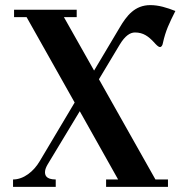

<svg xmlns="http://www.w3.org/2000/svg" viewBox="-20 -731 733 751"><path d="M31 0H198V-29C158 -29 156 -48 156 -58C156 -68 161 -79 167 -89L292 -296L442 -29H395V0H637V-29H588L367 -421L448 -556C469 -591 489 -604 508 -604C541 -604 561 -588 581 -567C591 -556 599 -547 606 -547C612 -547 616 -555 617 -562C628 -612 642 -640 666 -688C633 -701 601 -711 568 -711C507 -711 475 -669 448 -623L348 -455L230 -664H280V-693H35V-664H84L272 -330L135 -100C112 -61 73 -29 31 -29Z"/></svg>

Font: Monomakh Unicode
Style: Regular
Weight: 400
Version: Version 1.2